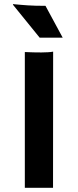

<svg xmlns="http://www.w3.org/2000/svg" viewBox="-20 -901 374 921"><path d="M99.1 0H234.4L234.9 -653.3C224.6 -650.9 199.7 -649.4 178.2 -649.4C150.4 -649.4 131.3 -649.9 99.1 -651.4ZM170.4 -720.2H280.8L198.2 -873C125.5 -873 93.8 -876.5 42 -881.3L42.5 -877.9Z"/></svg>

Font: HammersmithOne
Style: Regular
Weight: 400
Designer: Nicole Fally
Foundry: Nicole Fally
Version: Version 1.003